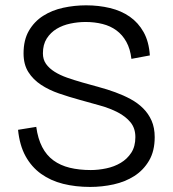

<svg xmlns="http://www.w3.org/2000/svg" viewBox="-20 -701 659 732"><path d="M118.2 -217.3Q124.5 -171.9 140.9 -140.4Q157.2 -108.9 183.6 -89.6Q210 -70.3 245.8 -61.5Q281.7 -52.7 326.2 -52.7Q355 -52.7 385.3 -59.1Q415.5 -65.4 440.2 -80.1Q464.8 -94.7 480.5 -118.7Q496.1 -142.6 496.1 -178.2Q496.1 -211.9 477.8 -234.4Q459.5 -256.8 429.4 -272.5Q399.4 -288.1 361.1 -298.8Q322.8 -309.6 283 -320.6Q243.2 -331.5 204.8 -344.7Q166.5 -357.9 136.5 -377.7Q106.4 -397.5 88.1 -426.3Q69.8 -455.1 69.8 -497.6Q69.8 -548.8 90.3 -584Q110.8 -619.1 144.5 -640.6Q178.2 -662.1 220.9 -671.4Q263.7 -680.7 308.1 -680.7Q356.4 -680.7 399.2 -670.4Q441.9 -660.2 474.6 -637.5Q507.3 -614.7 527.6 -578.4Q547.9 -542 551.3 -489.7L481 -476.6Q476.6 -514.6 461.7 -541.5Q446.8 -568.4 423.8 -585.2Q400.9 -602.1 370.8 -609.6Q340.8 -617.2 306.2 -617.2Q277.3 -617.2 248.3 -611.1Q219.2 -605 196 -591.1Q172.9 -577.1 158.2 -554.2Q143.6 -531.2 143.6 -497.6Q143.6 -474.1 155.5 -457.3Q167.5 -440.4 188 -427.5Q208.5 -414.6 235.6 -405Q262.7 -395.5 293.5 -386.7Q324.2 -377.9 356.7 -369.1Q389.2 -360.4 419.9 -349.1Q450.7 -337.9 477.8 -323.2Q504.9 -308.6 525.4 -288.3Q545.9 -268.1 557.9 -241Q569.8 -213.9 569.8 -178.2Q569.8 -125 548.3 -88.6Q526.9 -52.2 492.2 -30Q457.5 -7.8 413.3 2Q369.1 11.7 323.7 11.7Q268.1 11.7 220.5 -0.2Q172.9 -12.2 136.5 -38.3Q100.1 -64.5 77.4 -105.7Q54.7 -147 48.8 -206.1Z"/></svg>

Font: SengPathom
Style: Regular
Weight: 400
Designer: John M. Durdin
Foundry: Lao Script for Windows
Version: Version 1.300